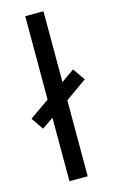

<svg xmlns="http://www.w3.org/2000/svg" viewBox="-133 -807 510 854"><g transform="rotate(-15 122.0 -380.0)"><path d="M160 0V-350L259 -420L220 -476L160 -434V-760H76V-376L-15 -312L23 -256L76 -292V0Z"/></g></svg>

Font: Noto Sans UI SemiCondensed
Style: Regular
Weight: 400
Width: 4
Designer: Monotype Design Team
Foundry: Monotype Imaging Inc.
Version: 1.001